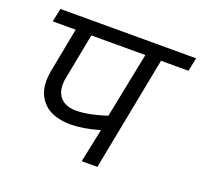

<svg xmlns="http://www.w3.org/2000/svg" viewBox="-104 -688 849 806"><g transform="rotate(20 320.5 -285.0)"><path d="M407.5 0H337.5L368.8 -150Q293.8 -128.8 242.5 -128.8Q163.8 -128.8 123.1 -166.2Q82.5 -203.8 82.5 -266.2Q82.5 -285 86.2 -307.5L125 -510H22.5L35 -570H641.2L628.8 -510H506.2ZM155 -302.5Q152.5 -292.5 152.5 -275Q152.5 -235 176.2 -213.1Q200 -191.2 242.5 -191.2Q296.2 -191.2 377.5 -217.5L436.2 -510H195Z"/></g></svg>

Font: Cambay
Style: Italic
Weight: 400
Italic angle: -11°
Designer: Pooja Saxena
Foundry: Pooja Saxena
Version: Version 1.019;PS 001.019;hotconv 1.0.70;makeotf.lib2.5.58329